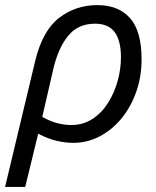

<svg xmlns="http://www.w3.org/2000/svg" viewBox="-31 -549 611 754"><path d="M-11 185 108 -313Q137 -430 202 -479.5Q267 -529 351 -529Q434 -529 479.5 -478Q525 -427 525 -316Q525 -247 503.5 -187Q482 -127 445 -82.5Q408 -38 359.5 -13Q311 12 257 12Q226 12 191.5 4Q157 -4 119 -24L68 185ZM248 -58Q295 -58 331.5 -81.5Q368 -105 393 -144.5Q418 -184 431 -231Q444 -278 444 -324Q444 -389 419.5 -422.5Q395 -456 342 -456Q277 -456 238.5 -410.5Q200 -365 180 -285L135 -90Q167 -72 195 -65Q223 -58 248 -58Z"/></svg>

Font: Ubuntu Sans Mono
Style: Italic
Weight: 400
Italic angle: -13.5°
Monospace: yes
Designer: Dalton Maag Ltd
Foundry: Dalton Maag Ltd
Version: Version 1.006